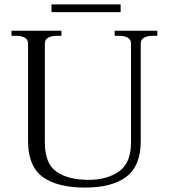

<svg xmlns="http://www.w3.org/2000/svg" viewBox="-20 -839 764 869"><path d="M213 -819H526V-784H213ZM107 -200V-642Q107 -660 92 -668.5Q77 -677 53 -677H32V-700H258V-677H237Q213 -677 198 -668.5Q183 -660 183 -642V-194Q183 -99 235.5 -62Q288 -25 382 -25Q464 -25 518.5 -63Q573 -101 573 -194V-642Q573 -660 558 -668.5Q543 -677 519 -677H499V-700H692V-677H671Q647 -677 632 -668.5Q617 -660 617 -642V-200Q617 -89 552.5 -39.5Q488 10 365 10Q239 10 173 -38.5Q107 -87 107 -200Z"/></svg>

Font: Taviraj Light
Style: Regular
Weight: 300
Designer: Katatrad Team
Foundry: CadsonDemak
Version: Version 1.001